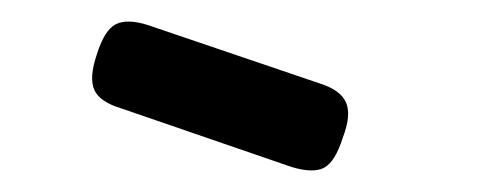

<svg xmlns="http://www.w3.org/2000/svg" viewBox="-20 -700 444 177"><path d="M249 -546 92 -600Q72 -606 67 -617Q62 -628 69 -649Q76 -672 86.5 -677.5Q97 -683 116 -677L275 -623Q294 -617 299 -605.5Q304 -594 296 -573Q289 -551 279 -545.5Q269 -540 249 -546Z"/></svg>

Font: Fredoka SemiExpanded
Style: Regular
Weight: 400
Width: 6
Designer: Ben Nathan
Foundry: Milena B. Brandão, Ben Nathan
Version: Version 2.001